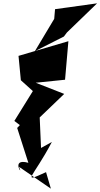

<svg xmlns="http://www.w3.org/2000/svg" viewBox="-20 -1049 602 1151"><path d="M256 -17C102 53 178 18 291 -198L226 -162L218 -345L365 -486L194 -553L370 -571L390 -802L91 -714L105 -568L177 -503L66 -324L99 -299L83 -282L150 -73C36 -105 126 20 94 -49L285 82ZM305 -936 189 -742 363 -830 381 -854 562 -1029 310 -994Z"/></svg>

Font: Asimov Silicon
Style: Regular
Weight: 400
Designer: Google
Version: Version 2.000980; 2014